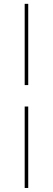

<svg xmlns="http://www.w3.org/2000/svg" viewBox="-20 -730 269 976"><path d="M123.5 -297.5H105.5V-710.5H123.5ZM123.5 225.5H105.5V-188.5H123.5Z"/></svg>

Font: Anek Latin Medium Thin
Style: Regular
Weight: 250
Version: Version 1.003